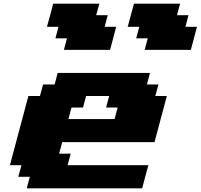

<svg xmlns="http://www.w3.org/2000/svg" viewBox="-20 -1020 1087 1040"><path d="M125 0H750Q755.4 -21 766.6 -62.5Q777.8 -104 783.7 -125H346.2L362.8 -187.5H300.3L316.9 -250H816.9Q828.1 -292 850.3 -375.2Q872.6 -458.5 883.8 -500H821.3L838.4 -562.5H775.9L792.5 -625H292.5L275.9 -562.5H213.4L196.3 -500H133.8Q117.2 -437.5 83.7 -312.5Q50.3 -187.5 33.7 -125H96.2L79.1 -62.5H141.6ZM600.6 -375H350.6L367.2 -437.5H429.7L446.3 -500H571.3L554.7 -437.5H617.2ZM763.7 -750H1013.7Q1019.5 -770.5 1030.5 -812.5Q1041.5 -854.5 1046.9 -875H984.4L1001 -937.5H938.5L955.6 -1000H705.6Q699.7 -979 688.5 -937.3Q677.2 -895.5 671.9 -875H734.4L717.8 -812.5H780.3ZM326.2 -750H576.2Q582 -771 593 -812.5Q604 -854 609.4 -875H546.9L563.5 -937.5H501L518.1 -1000H268.1Q262.7 -979 251.5 -937.3Q240.2 -895.5 234.4 -875H296.9L280.3 -812.5H342.8Z"/></svg>

Font: Faithful 32x
Style: BoldOblique
Weight: 400
Foundry: Faithful Resource Pack
Version: Version 1.0; January 27, 2023